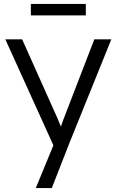

<svg xmlns="http://www.w3.org/2000/svg" viewBox="-20 -721 589 971"><path d="M161 230 250 14 7 -522H92L271 -122Q275 -113 279 -102.5Q283 -92 288 -81Q291 -90 294 -98Q297 -106 300 -115L457 -522H543L332 0L242 230ZM136 -643V-701H414V-643Z"/></svg>

Font: Lexend Deca Light
Style: Regular
Weight: 300
Designer: Bonnie Shaver-Troup, Thomas Jockin
Foundry: Lexend
Version: Version 1.008; ttfautohint (v1.8.4.7-5d5b)